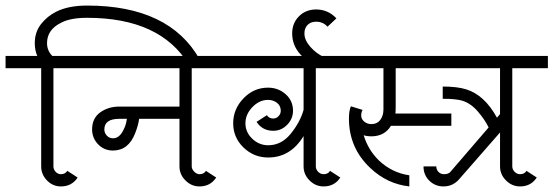

<svg xmlns="http://www.w3.org/2000/svg" viewBox="-36 -664 1989 690"><path d="M152 -463H282V-419H156V-66Q156 -55 164 -46.5Q172 -38 183 -38Q198 -38 206 -50L243 -26Q222 6 183 6Q154 6 133 -15.5Q112 -37 112 -66V-419H-16V-463H98Q89 -483 89 -509Q89 -549 111.5 -577.5Q134 -606 166 -622Q210 -644 277 -644Q573 -644 682 -450L642 -432Q540 -600 277 -600Q218 -600 185 -583Q133 -558 133 -509Q133 -482 152 -463Z M420 -237H393Q339 -237 339 -199Q339 -186 348 -176.5Q357 -167 370 -167Q395 -167 410 -202Q417 -216 420 -237ZM681 6Q652 6 630.5 -15.5Q609 -37 609 -66V-237H464Q461 -214 450 -186Q426 -123 370 -123Q338 -123 316.5 -145.5Q295 -168 295 -199Q295 -239 324 -260Q353 -281 393 -281H609V-419H251V-463H781V-419H653V-66Q653 -56 662 -47Q671 -38 681 -38Q697 -38 704 -50L741 -26Q720 6 681 6Z M1017 -266Q1017 -237 996 -215.5Q975 -194 946 -194Q907 -194 886 -226L923 -250Q931 -238 946 -238Q957 -238 965 -246.5Q973 -255 973 -266Q973 -284 959.5 -294.5Q946 -305 927 -305Q896 -305 871 -279Q846 -253 846 -221Q846 -189 870.5 -165.5Q895 -142 928 -142Q975 -142 1008.5 -183Q1042 -224 1055 -269V-419H749V-463H1227V-419H1099V-66Q1099 -55 1107.5 -46.5Q1116 -38 1127 -38Q1143 -38 1150 -50L1187 -26Q1166 6 1127 6Q1098 6 1076.5 -15.5Q1055 -37 1055 -66V-175Q1008 -98 928 -98Q876 -98 839 -134Q802 -170 802 -221Q802 -272 839 -310.5Q876 -349 927 -349Q964 -349 990.5 -325.5Q1017 -302 1017 -266Z M1173 -598 1141 -568Q1125 -586 1100 -586Q1081 -586 1069.5 -574.5Q1058 -563 1058 -544Q1058 -520 1079 -496Q1100 -472 1128 -459L1109 -419Q1073 -436 1043.5 -468.5Q1014 -501 1014 -544Q1014 -581 1038.5 -605.5Q1063 -630 1100 -630Q1143 -630 1173 -598Z M1586 -256V-212H1369Q1346 -174 1298 -174Q1283 -174 1271 -178Q1287 -125 1326 -87Q1373 -43 1435 -34V6Q1355 -3 1295 -60Q1218 -132 1218 -238Q1218 -266 1225 -282L1267 -269Q1262 -260 1262 -249Q1262 -236 1273 -227Q1284 -218 1298 -218Q1319 -218 1330.5 -233Q1342 -248 1342 -271V-419H1199V-463H1431H1571H1933V-419H1805V-66Q1805 -55 1813.5 -46.5Q1822 -38 1833 -38Q1849 -38 1856 -50L1893 -26Q1872 6 1833 6Q1804 6 1782.5 -15.5Q1761 -37 1761 -66V-188L1615 -21Q1592 6 1558 6Q1528 6 1507 -14.5Q1486 -35 1486 -66H1532Q1532 -54 1540 -46Q1548 -38 1560 -38Q1577 -38 1584 -48L1720 -206Q1707 -233 1682 -262.5Q1657 -292 1626 -302Q1603 -309 1555 -309V-353Q1607 -353 1639 -343Q1705 -323 1750 -241L1761 -254V-419H1571H1431H1386V-281Q1386 -264 1385 -256Z"/></svg>

Font: Bhavuka
Style: Regular
Weight: 400
Version: 2.94.0; ttfautohint (v1.2) -l 7 -r 28 -G 50 -x 13 -D deva -f